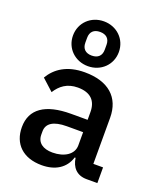

<svg xmlns="http://www.w3.org/2000/svg" viewBox="-152 -916 852 1023"><g transform="rotate(20 274.5 -405.0)"><path d="M259 -568C332 -568 389 -622 389 -695C389 -768 332 -822 259 -822C186 -822 129 -768 129 -695C129 -622 186 -568 259 -568ZM259 -628C224 -628 204 -647 204 -681V-709C204 -743 224 -762 259 -762C294 -762 314 -743 314 -709V-681C314 -647 294 -628 259 -628ZM520 0V-89H465V-350C465 -466 390 -532 256 -532C155 -532 94 -489 60 -431L125 -372C151 -413 188 -443 249 -443C322 -443 356 -406 356 -343V-299H262C117 -299 40 -246 40 -143C40 -49 101 12 208 12C284 12 340 -22 360 -87H365C372 -36 402 0 459 0ZM239 -71C185 -71 151 -95 151 -141V-159C151 -204 188 -229 264 -229H356V-154C356 -103 306 -71 239 -71Z"/></g></svg>

Font: IBM Plex Thai Looped Medium
Style: Regular
Weight: 500
Designer: Mike Abbink, Paul van der Laan, Pieter van Rosmalen, Ben Mitchell, Mark Frömberg
Foundry: Bold Monday
Version: Version 1.0